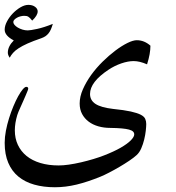

<svg xmlns="http://www.w3.org/2000/svg" viewBox="-44 -621 738 804"><path d="M571.8 -351.6Q556.2 -358.4 542.2 -361.8Q528.3 -365.2 515.6 -365.2Q492.2 -365.2 463.9 -355.5Q435.5 -345.7 410.6 -329.1Q333 -277.8 333 -227.5Q333 -200.7 356 -185.8Q378.9 -170.9 428.7 -165Q476.1 -160.2 503.7 -154.1Q531.2 -147.9 545.7 -140.4Q560.1 -132.8 564.2 -123Q568.4 -113.3 568.4 -101.6Q568.4 -90.8 566.4 -73.2Q564.5 -55.7 559.8 -36.6Q555.2 -17.6 547.6 0Q540 17.6 528.3 28.3Q516.6 39.1 497.1 52.2Q477.5 65.4 455.8 78.1Q434.1 90.8 412.8 101.8Q391.6 112.8 377 118.7Q323.2 140.6 276.9 151.9Q230.5 163.1 186 163.1Q138.2 163.1 99.4 152.1Q60.5 141.1 33 118.4Q5.4 95.7 -9.5 60.5Q-24.4 25.4 -24.4 -22.9Q-24.4 -46.9 -19.3 -73.5Q-14.2 -100.1 -6.1 -126Q2 -151.9 12 -175.8Q22 -199.7 32 -217.8Q42 -235.8 51 -246.6Q60.1 -257.3 65.9 -257.3Q74.2 -257.3 74.2 -249.5Q74.2 -247.1 71 -239.3Q67.9 -231.4 63.2 -220.7Q58.6 -210 53 -197.3Q47.4 -184.6 42.2 -173.1Q37.1 -161.6 33.2 -152.6Q29.3 -143.6 28.3 -139.2Q18.1 -105 18.1 -75.2Q18.1 -41.5 30.8 -14.4Q43.5 12.7 67.1 32Q90.8 51.3 124.8 61.5Q158.7 71.8 201.7 71.8Q238.8 71.8 295.9 58.6Q350.1 45.9 391.6 29.8Q433.1 13.7 461.2 -2.4Q489.3 -18.6 503.7 -33.2Q518.1 -47.9 518.1 -58.1Q518.1 -65.4 512.9 -70.3Q507.8 -75.2 496.1 -78.4Q484.4 -81.5 465.1 -83.3Q445.8 -85 417.5 -85.4Q391.1 -85.4 367.9 -92Q344.7 -98.6 327.4 -111.6Q310.1 -124.5 299.8 -143.6Q289.6 -162.6 289.6 -187.5Q289.6 -216.3 303 -246.8Q316.4 -277.3 337.6 -306.9Q358.9 -336.4 385.7 -362.8Q412.6 -389.2 439.2 -409.2Q465.8 -429.2 489.5 -440.9Q513.2 -452.6 528.8 -452.6Q560.1 -452.6 585.9 -429.7Q585.9 -413.1 582.5 -393.8Q579.1 -374.5 571.8 -351.6ZM-3.4 -379.4Q-11.2 -390.6 -11.2 -400.4Q-11.2 -426.8 13.7 -451.7Q-24.4 -471.7 -24.4 -496.6Q-24.4 -513.2 -14.6 -531.5Q-4.9 -549.8 10 -565.2Q24.9 -580.6 42.2 -590.6Q59.6 -600.6 74.7 -600.6Q91.8 -600.6 102.8 -592.5Q113.8 -584.5 113.8 -573.2Q113.8 -556.2 90.8 -534.7Q85.9 -541 82 -544.9Q78.1 -548.8 74.5 -551Q70.8 -553.2 66.7 -554Q62.5 -554.7 56.6 -554.7Q50.3 -554.7 42.2 -552.7Q34.2 -550.8 27.6 -547.1Q21 -543.5 16.4 -538.8Q11.7 -534.2 11.7 -528.8Q11.7 -522.9 16.8 -516.8Q22 -510.7 30.5 -505.6Q39.1 -500.5 50 -497.1Q61 -493.7 72.3 -493.7Q82.5 -493.7 111.1 -499.8Q139.6 -505.9 177.2 -521Q173.3 -507.3 168.9 -497.6Q164.6 -487.8 158.9 -481Q153.3 -474.1 146 -469.2Q138.7 -464.4 128.9 -460.9Q94.7 -449.2 71.8 -439Q48.8 -428.7 33.9 -418.9Q19 -409.2 10.5 -399.4Q2 -389.6 -3.4 -379.4Z"/></svg>

Font: HM XNiloofar
Style: Regular
Weight: 400
Designer: Hossein Movahhedian
Version: Version 2.8, 2015